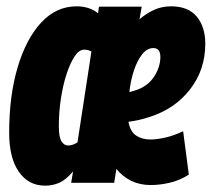

<svg xmlns="http://www.w3.org/2000/svg" viewBox="-20 -577 669 607"><path d="M123 10Q70 10 39.5 -34Q9 -78 9 -157Q9 -275 36 -365Q63 -455 110.5 -506Q158 -557 222 -557Q263 -557 290 -535L293 -556H428L421 -516Q443 -535 467.5 -546Q492 -557 521 -557Q575 -557 602 -524.5Q629 -492 629 -439Q629 -356 580.5 -294Q532 -232 452 -207Q419 -196 386 -192Q392 -160 411 -148Q430 -136 455 -136Q476 -136 502.5 -142Q529 -148 559 -162L577 -25Q549 -7 517.5 0.5Q486 8 456 8Q422 8 394.5 -5.5Q367 -19 348 -43L341 1H205L211 -35Q188 -8 167 1Q146 10 123 10ZM465 -425Q445 -425 429.5 -405.5Q414 -386 403.5 -354.5Q393 -323 389 -286Q402 -289 416 -294Q451 -308 469 -337.5Q487 -367 487 -397Q487 -425 465 -425ZM195 -117Q210 -117 225 -127L269 -414Q260 -420 246 -420Q230 -420 216 -399Q202 -378 190.5 -343Q179 -308 172.5 -265Q166 -222 166 -178Q166 -143 174.5 -130Q183 -117 195 -117Z"/></svg>

Font: Georama Condensed ExtraBold
Style: Italic
Weight: 800
Width: 3
Italic angle: -9°
Designer: Jean-Baptiste Levee
Foundry: Production Type
Version: Version 1.000